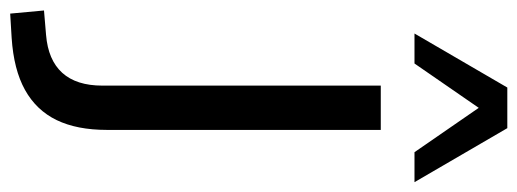

<svg xmlns="http://www.w3.org/2000/svg" viewBox="-406 -488 1026 381"><g transform="rotate(90 107.5 -297.0)"><path d="M-62.7 129.2 -14.2 125.1Q35.6 121 61 93Q86.4 64.9 86.4 13.4V-539.1H174.3V4.2Q174.3 63.8 154.8 104.1Q135.3 144.4 94.9 166.9Q54.6 189.3 -8.5 193.4L-56.5 196.3ZM90.2 -790.2H170.8L278 -606H218.5L130.5 -733.5L42.5 -606H-17Z"/></g></svg>

Font: Min Sans VF VF
Style: Regular
Weight: 400
Designer: Jinseong-Kim, NotoSansCJK, Nunito
Foundry: Jinseong-Kim
Version: Version 1.420;Glyphs 3.1.2 (3151)